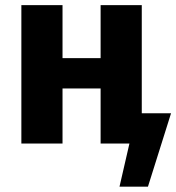

<svg xmlns="http://www.w3.org/2000/svg" viewBox="-20 -551 677 737"><path d="M524.2 0H366.2V-211.5H220V0H62V-531.4H220V-327.8H366.2V-531.4H524.2ZM424.6 -116.3H636.6L547.9 165.6H438.7L476.8 0H438.3Z"/></svg>

Font: Fira Sans Variable
Style: Regular
Weight: 400
Designer: Carrois Corporate & Edenspiekermann AG
Foundry: Carrois Corporate GbR & Edenspiekermann AG
Version: Version 4.202